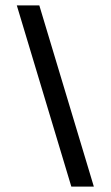

<svg xmlns="http://www.w3.org/2000/svg" viewBox="-20 -688 408 708"><path d="M326 0H243L42 -668H125Z"/></svg>

Font: Rufina
Style: Bold
Weight: 700
Designer: Martin Sommaruga
Foundry: Martin Sommaruga
Version: Version 1.001